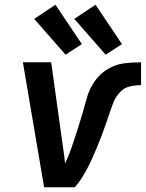

<svg xmlns="http://www.w3.org/2000/svg" viewBox="-20 -794 618 814"><path d="M167 0H297Q314 -19 327.5 -40.5Q341 -62 352.5 -84.5Q364 -107 374 -129.5Q384 -152 393.5 -175Q403 -198 411.5 -221Q420 -244 428.5 -267.5Q437 -291 444.5 -314Q452 -337 461 -360Q470 -383 488 -402.5Q506 -422 530 -427.5Q554 -433 578 -433V-530Q542 -530 506 -525.5Q470 -521 436.5 -501Q403 -481 381 -449Q359 -417 349 -381.5Q339 -346 329 -311Q319 -276 307.5 -240.5Q296 -205 284 -170Q272 -135 256 -101Q254 -120 251.5 -139Q249 -158 246 -177L197 -530H77ZM428 -562 497 -607 385 -774 295 -714ZM258 -562 327 -607 215 -774 125 -714Z"/></svg>

Font: Iosevka Sparkle SmBdObl
Style: Regular
Weight: 600
Italic angle: -9°
Designer: Belleve Invis
Foundry: Belleve Invis
Version: Version 4.5.0; ttfautohint (v1.8.3)